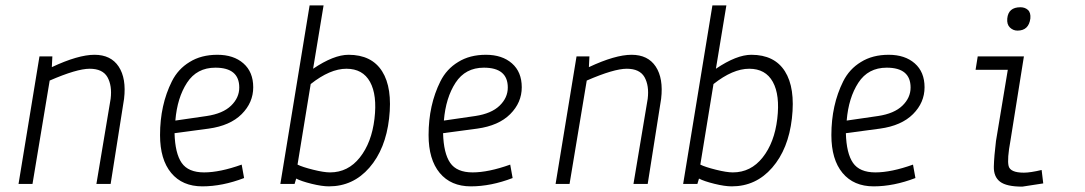

<svg xmlns="http://www.w3.org/2000/svg" viewBox="-20 -685 4040 715"><path d="M175 -475 173 -435Q271 -481 332 -481Q393 -481 422 -437Q451 -393 442 -317L392 0H339L392 -317Q398 -366 380 -398Q362 -429 314 -429Q266 -429 165 -385L101 0H49L127 -475Z M686 -454Q729 -481 789.5 -481Q850 -481 886.5 -449Q923 -417 923 -360Q923 -303 880 -260Q837 -217 757 -206L630 -189Q632 -114 656.5 -78.5Q681 -43 740 -43Q799 -43 880 -72L889 -22Q808 9 733.5 9Q659 9 617.5 -41Q576 -91 576 -182Q576 -294 620 -382Q643 -428 686 -454ZM633 -236 750 -253Q810 -262 840.5 -291.5Q871 -321 871 -359Q871 -433 782 -433Q713 -433 676.5 -377Q640 -321 633 -236Z M1024 0 1133 -665H1185L1146 -429Q1223 -481 1278 -481Q1364 -481 1403 -419.5Q1442 -358 1429 -244Q1416 -130 1355.5 -60.5Q1295 9 1205 9Q1179 9 1140.5 -0.5Q1102 -10 1083 -20L1077 0ZM1137 -372 1088 -72Q1106 -63 1146 -53Q1186 -43 1209 -43Q1276 -43 1320 -98.5Q1364 -154 1374.5 -242.5Q1385 -331 1358 -380Q1331 -429 1270 -429Q1209 -429 1137 -372Z M1686 -454Q1729 -481 1789.5 -481Q1850 -481 1886.5 -449Q1923 -417 1923 -360Q1923 -303 1880 -260Q1837 -217 1757 -206L1630 -189Q1632 -114 1656.5 -78.5Q1681 -43 1740 -43Q1799 -43 1880 -72L1889 -22Q1808 9 1733.5 9Q1659 9 1617.5 -41Q1576 -91 1576 -182Q1576 -294 1620 -382Q1643 -428 1686 -454ZM1633 -236 1750 -253Q1810 -262 1840.5 -291.5Q1871 -321 1871 -359Q1871 -433 1782 -433Q1713 -433 1676.5 -377Q1640 -321 1633 -236Z M2175 -475 2173 -435Q2271 -481 2332 -481Q2393 -481 2422 -437Q2451 -393 2442 -317L2392 0H2339L2392 -317Q2398 -366 2380 -398Q2362 -429 2314 -429Q2266 -429 2165 -385L2101 0H2049L2127 -475Z M2524 0 2633 -665H2685L2646 -429Q2723 -481 2778 -481Q2864 -481 2903 -419.5Q2942 -358 2929 -244Q2916 -130 2855.5 -60.5Q2795 9 2705 9Q2679 9 2640.5 -0.5Q2602 -10 2583 -20L2577 0ZM2637 -372 2588 -72Q2606 -63 2646 -53Q2686 -43 2709 -43Q2776 -43 2820 -98.5Q2864 -154 2874.5 -242.5Q2885 -331 2858 -380Q2831 -429 2770 -429Q2709 -429 2637 -372Z M3186 -454Q3229 -481 3289.5 -481Q3350 -481 3386.5 -449Q3423 -417 3423 -360Q3423 -303 3380 -260Q3337 -217 3257 -206L3130 -189Q3132 -114 3156.5 -78.5Q3181 -43 3240 -43Q3299 -43 3380 -72L3389 -22Q3308 9 3233.5 9Q3159 9 3117.5 -41Q3076 -91 3076 -182Q3076 -294 3120 -382Q3143 -428 3186 -454ZM3133 -236 3250 -253Q3310 -262 3340.5 -291.5Q3371 -321 3371 -359Q3371 -433 3282 -433Q3213 -433 3176.5 -377Q3140 -321 3133 -236Z M3731 -616Q3735 -658 3780 -658Q3797 -658 3808 -648Q3819 -638 3817 -616Q3811 -571 3769 -571Q3753 -571 3741 -582.5Q3729 -594 3731 -616ZM3865 -2 3859 -52Q3817 -42 3793 -42Q3742 -42 3736 -67Q3730 -92 3743 -162L3793 -475H3621L3613 -425H3733L3689 -160Q3682 -103 3681 -65Q3680 -27 3704 -8.5Q3728 10 3787 10Z"/></svg>

Font: TypoPRO Lekton
Style: Italic
Weight: 400
Italic angle: -9.3°
Designer: Paolo Mazzetti, Luciano Perondi, Raffaele Flato, Elena Papassissa, Emilio Macchia, Michela Povoleri, Tobias Seemiller, R
Version: Version 3.000